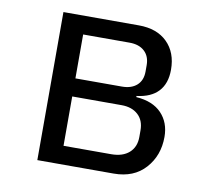

<svg xmlns="http://www.w3.org/2000/svg" viewBox="-63 -587 727 659"><g transform="rotate(10 300.0 -258.0)"><path d="M107 -516H370Q433 -516 469 -480.5Q505 -445 505 -385Q505 -337 479.5 -309.5Q454 -282 404 -276V-272Q462 -268 492.5 -236Q523 -204 523 -154Q523 -89 483 -44.5Q443 0 373 0H107ZM353 -64Q393 -64 415.5 -84Q438 -104 438 -139V-162Q438 -197 416.5 -216.5Q395 -236 359 -236H187V-64ZM349 -299Q382 -299 401 -316Q420 -333 420 -364V-386Q420 -417 401 -434.5Q382 -452 349 -452H187V-299Z"/></g></svg>

Font: iA Writer Mono V
Style: Regular
Weight: 400
Designer: Mike Abbink, Paul van der Laan, Pieter van Rosmalen
Foundry: Bold Monday
Version: Version 2.000